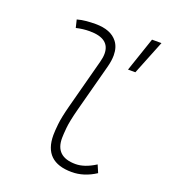

<svg xmlns="http://www.w3.org/2000/svg" viewBox="-140 -868 867 980"><g transform="rotate(20 293.0 -378.5)"><path d="M362.3 9.8Q210.4 9.8 210.4 -135.7Q210.4 -157.2 214.4 -195.6Q218.3 -233.9 235.8 -300.3L307.1 -569.3Q314 -594.7 314 -614.7Q314 -697.3 204.1 -697.3Q167.5 -697.3 130.9 -688.5L120.6 -731Q145 -737.8 169.9 -740Q194.8 -742.2 219.7 -742.2Q302.7 -742.2 338.9 -695.3Q360.8 -667 360.8 -623Q360.8 -594.7 351.6 -559.6L282.7 -300.3Q264.2 -230 260.7 -192.1Q257.3 -154.3 257.3 -138.2Q255.9 -35.2 366.7 -35.2Q416 -35.2 474.1 -72.3L491.7 -31.2Q428.7 9.8 362.3 9.8ZM454.1 -580.1 517.1 -765.6H568.4L494.1 -580.1Z"/></g></svg>

Font: CaskaydiaCove NFP ExtraLight
Style: Italic
Weight: 200
Italic angle: -10°
Designer: Aaron Bell
Foundry: Saja Typeworks
Version: Version 2111.001; VTT 6.35;Nerd Fonts 3.1.1